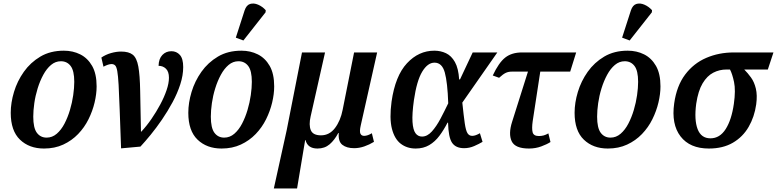

<svg xmlns="http://www.w3.org/2000/svg" viewBox="-20 -834 4415 1091"><path d="M230 10Q146 10 93.5 -40.5Q41 -91 41 -193Q41 -250 59.5 -311.5Q78 -373 115.5 -426Q153 -479 209.5 -512.5Q266 -546 343 -546Q394 -546 436 -525Q478 -504 503.5 -459.5Q529 -415 529 -343Q529 -300 517.5 -251.5Q506 -203 483 -156.5Q460 -110 424 -72.5Q388 -35 339.5 -12.5Q291 10 230 10ZM245 -52Q277 -52 302.5 -74Q328 -96 346.5 -131.5Q365 -167 377.5 -209Q390 -251 396 -293Q402 -335 402 -369Q402 -432 381.5 -459Q361 -486 326 -486Q295 -486 270 -465Q245 -444 226 -409Q207 -374 194 -332Q181 -290 175 -248Q169 -206 169 -171Q169 -107 189.5 -79.5Q210 -52 245 -52Z M556 -507Q581 -524 611 -532.5Q641 -541 668 -541Q712 -541 734.5 -523Q757 -505 766 -456Q775 -407 776.5 -317.5Q778 -228 781 -86H783Q813 -118 840.5 -158Q868 -198 890.5 -240Q913 -282 926.5 -321.5Q940 -361 940 -392Q940 -427 923 -443.5Q906 -460 881 -460Q882 -500 902.5 -521.5Q923 -543 954 -543Q983 -543 1002 -522Q1021 -501 1021 -453Q1021 -406 1004.5 -355Q988 -304 960.5 -253Q933 -202 900.5 -154.5Q868 -107 836 -68Q804 -29 778 -1L668 9Q663 -124 660 -211.5Q657 -299 654 -351.5Q651 -404 646.5 -429.5Q642 -455 634 -462.5Q626 -470 614 -470Q596 -470 568 -455Z M1239 10Q1155 10 1102.5 -40.5Q1050 -91 1050 -193Q1050 -250 1068.5 -311.5Q1087 -373 1124.5 -426Q1162 -479 1218.5 -512.5Q1275 -546 1352 -546Q1403 -546 1445 -525Q1487 -504 1512.5 -459.5Q1538 -415 1538 -343Q1538 -300 1526.5 -251.5Q1515 -203 1492 -156.5Q1469 -110 1433 -72.5Q1397 -35 1348.5 -12.5Q1300 10 1239 10ZM1254 -52Q1286 -52 1311.5 -74Q1337 -96 1355.5 -131.5Q1374 -167 1386.5 -209Q1399 -251 1405 -293Q1411 -335 1411 -369Q1411 -432 1390.5 -459Q1370 -486 1335 -486Q1304 -486 1279 -465Q1254 -444 1235 -409Q1216 -374 1203 -332Q1190 -290 1184 -248Q1178 -206 1178 -171Q1178 -107 1198.5 -79.5Q1219 -52 1254 -52ZM1363 -604 1320 -620 1370 -775Q1380 -805 1401 -811.5Q1422 -818 1446.5 -807.5Q1471 -797 1490 -776L1489 -764Z M1536 237 1609 -94 1696 -536H1827L1745 -172Q1734 -124 1746 -94.5Q1758 -65 1804 -65Q1852 -65 1883.5 -106.5Q1915 -148 1927 -210L1992 -536H2123L2030 -122Q2022 -87 2028 -74.5Q2034 -62 2049 -62Q2059 -62 2070.5 -66Q2082 -70 2093 -77L2105 -28Q2079 -12 2050 -2Q2021 8 1992 8Q1950 8 1925.5 -11Q1901 -30 1905 -78H1902Q1881 -38 1853 -14Q1825 10 1784 10Q1728 10 1716 -38H1714L1668 237Z M2342 10Q2293 10 2257.5 -17Q2222 -44 2207 -102.5Q2192 -161 2205 -257Q2226 -403 2292.5 -474.5Q2359 -546 2448 -546Q2484 -546 2514.5 -531.5Q2545 -517 2565 -481.5Q2585 -446 2589 -383H2594L2666 -536H2806L2607 -251Q2615 -174 2621 -133Q2627 -92 2636.5 -77Q2646 -62 2663 -62Q2673 -62 2684 -66Q2695 -70 2707 -77L2722 -28Q2702 -16 2674.5 -4Q2647 8 2617 8Q2570 8 2549 -22.5Q2528 -53 2526 -137H2523Q2502 -96 2477 -62.5Q2452 -29 2419 -9.5Q2386 10 2342 10ZM2378 -58Q2408 -58 2434 -87Q2460 -116 2483 -159.5Q2506 -203 2527 -247Q2523 -366 2507.5 -422Q2492 -478 2449 -478Q2410 -478 2379 -426.5Q2348 -375 2332 -265Q2321 -186 2324 -141Q2327 -96 2341 -77Q2355 -58 2378 -58Z M2986 10Q2907 10 2887.5 -31.5Q2868 -73 2890 -142L2980 -427H2888Q2869 -427 2854 -420Q2839 -413 2816 -392L2780 -405Q2814 -478 2851 -507Q2888 -536 2946 -536H3254L3220 -427H3050L3007 -146Q3001 -104 3006.5 -82.5Q3012 -61 3042 -61Q3057 -61 3069.5 -64.5Q3082 -68 3096 -76L3108 -27Q3088 -14 3055.5 -2Q3023 10 2986 10Z M3434 10Q3350 10 3297.5 -40.5Q3245 -91 3245 -193Q3245 -250 3263.5 -311.5Q3282 -373 3319.5 -426Q3357 -479 3413.5 -512.5Q3470 -546 3547 -546Q3598 -546 3640 -525Q3682 -504 3707.5 -459.5Q3733 -415 3733 -343Q3733 -300 3721.5 -251.5Q3710 -203 3687 -156.5Q3664 -110 3628 -72.5Q3592 -35 3543.5 -12.5Q3495 10 3434 10ZM3449 -52Q3481 -52 3506.5 -74Q3532 -96 3550.5 -131.5Q3569 -167 3581.5 -209Q3594 -251 3600 -293Q3606 -335 3606 -369Q3606 -432 3585.5 -459Q3565 -486 3530 -486Q3499 -486 3474 -465Q3449 -444 3430 -409Q3411 -374 3398 -332Q3385 -290 3379 -248Q3373 -206 3373 -171Q3373 -107 3393.5 -79.5Q3414 -52 3449 -52ZM3558 -604 3515 -620 3565 -775Q3575 -805 3596 -811.5Q3617 -818 3641.5 -807.5Q3666 -797 3685 -776L3684 -764Z M4008 10Q3900 10 3847 -59Q3794 -128 3811 -247Q3825 -346 3873 -410Q3921 -474 3993 -505Q4065 -536 4149 -536H4375L4343 -439H4209Q4229 -419 4247.5 -393.5Q4266 -368 4275 -330.5Q4284 -293 4277 -241Q4267 -170 4234 -113Q4201 -56 4144.5 -23Q4088 10 4008 10ZM4017 -48Q4070 -48 4103.5 -100.5Q4137 -153 4150 -244Q4161 -321 4151 -368Q4141 -415 4128 -439H4108Q4068 -439 4033 -421Q3998 -403 3972.5 -360.5Q3947 -318 3936 -244Q3924 -153 3944 -100.5Q3964 -48 4017 -48Z"/></svg>

Font: Noto Serif SemiCondensed SemiBold
Style: Italic
Weight: 600
Width: 4
Italic angle: -12°
Designer: Monotype Design Team
Foundry: Monotype Imaging Inc.
Version: Version 2.014; ttfautohint (v1.8.4.7-5d5b)